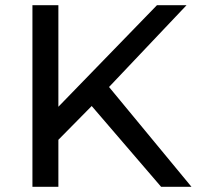

<svg xmlns="http://www.w3.org/2000/svg" viewBox="-20 -720 759 740"><path d="M193 -169 188 -291 585 -700H699L392 -376L336 -314ZM105 0V-700H205V0ZM601 0 314 -334 381 -408 718 0Z"/></svg>

Font: MOST Montserrat Medium
Style: Regular
Weight: 500
Designer: Julieta Ulanovsky
Foundry: Julieta Ulanovsky
Version: Version 8.000;March 11, 2024;FontCreator 15.0.0.2926 64-bit